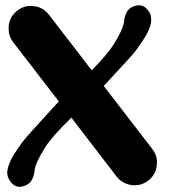

<svg xmlns="http://www.w3.org/2000/svg" viewBox="-20 -721 654 741"><path d="M567.4 -146.5Q585.9 -122.6 585.9 -93.8Q585.9 -87.9 585 -82Q580.6 -46.4 552.2 -23.9Q528.8 -5.9 500.5 -5.9Q494.1 -5.9 487.8 -6.8Q452.1 -11.7 429.7 -40L255.4 -267.1Q180.7 -194.3 154.3 -152.3Q113.3 -87.4 112.8 -57.1Q106.9 -20.5 85.4 -8.8Q69.3 0 55.7 0Q30.8 0 14.2 -29.8Q8.3 -41 7.8 -54.7Q8.3 -64.5 10.3 -70.8Q13.7 -90.3 30.8 -120.1Q43.9 -141.1 64.5 -169.9L66.4 -173.3H66.9Q80.1 -191.9 207 -329.6Q31.7 -557.6 31.2 -557.6Q13.2 -581.5 13.2 -610.4Q13.2 -616.2 13.7 -622.1Q18.1 -658.2 46.9 -680.2Q70.3 -698.2 98.6 -698.2Q105 -698.2 111.3 -697.3Q147 -692.9 168.9 -664.1L334 -449.7Q394.5 -511.2 418 -548.3Q458.5 -613.3 459.5 -643.6Q465.3 -680.2 486.3 -691.9Q502.4 -700.7 516.1 -700.7Q541.5 -700.7 558.1 -670.9Q563 -662.1 563.5 -645Q563.5 -636.7 562 -629.9Q558.6 -610.4 541.5 -580.6Q528.3 -559.6 507.8 -530.8L505.4 -527.3Q491.7 -508.3 380.4 -389.2Z"/></svg>

Font: inglobal
Style: Bold
Weight: 700
Designer: Andrey Kochetov, Denis Davydov, Evgeny Yurtaev
Foundry: inglobal.ru
Version: Version 1.00 September 25, 2014, initial release